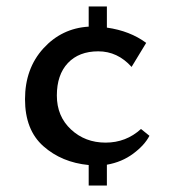

<svg xmlns="http://www.w3.org/2000/svg" viewBox="-20 -612 519 591"><path d="M309 -41H253V-104Q170 -112 113.5 -162Q57 -212 57 -306.5Q57 -401 113.5 -463Q170 -525 253 -530V-592H309V-527Q380 -517 430 -480L385 -406Q342 -454 282.5 -454Q223 -454 189 -418Q155 -382 155 -318Q155 -254 198.5 -213.5Q242 -173 305 -173Q368 -173 414 -215L440 -194Q425 -165 390 -139Q355 -113 309 -105Z"/></svg>

Font: Halant Semibold
Style: Regular
Weight: 600
Version: Version 1.100;PS 1.0;hotconv 1.0.78;makeotf.lib2.5.61930; tt